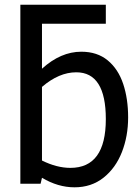

<svg xmlns="http://www.w3.org/2000/svg" viewBox="-20 -780 593 815"><path d="M296.4 15.1Q226.1 15.1 158.2 -25.4L152.3 0H66.4V-759.8H429.2V-679.2H158.2V-488.3Q237.8 -560.5 325.2 -560.5Q392.6 -560.5 437.3 -523.7Q481.9 -486.8 502.9 -423.8Q523.9 -360.8 523.9 -281.7Q523.9 -201.7 497.3 -134Q470.7 -66.4 419.2 -25.6Q367.7 15.1 296.4 15.1ZM303.7 -473.1Q230.5 -473.1 158.2 -411.1V-98.6Q221.2 -67.4 278.8 -67.4Q429.2 -67.4 429.2 -274.4Q429.2 -473.1 303.7 -473.1Z"/></svg>

Font: SG Kara Bold
Style: Regular
Weight: 400
Designer: Damoon Khanjanzadeh
Version: Version 1.000